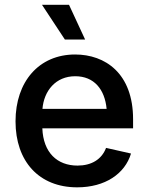

<svg xmlns="http://www.w3.org/2000/svg" viewBox="-20 -784 629 815"><path d="M307.6 11.2C426.3 11.2 510.3 -46.4 536.1 -132.3L430.2 -156.2C411.6 -106.9 367.7 -81.1 309.1 -81.1C222.7 -81.1 163.6 -136.2 159.7 -239.3H544.9V-277.8C544.9 -473.1 426.3 -552.7 298.8 -552.7C145 -552.7 45.9 -437 45.9 -269C45.9 -99.1 145.5 11.2 307.6 11.2ZM255.4 -616.2H341.3L272.9 -763.7H158.2ZM160.2 -321.8C166.5 -398.4 216.3 -460.4 299.3 -460.4C379.4 -460.4 424.8 -404.8 432.6 -321.8Z"/></svg>

Font: Raveo Medium
Style: Regular
Weight: 500
Designer: Jakub Foglar, Rasmus Andersson (Inter)
Foundry: Jakubfoglar.com
Version: Version 1.100;Glyphs 3.2.3 (3260)